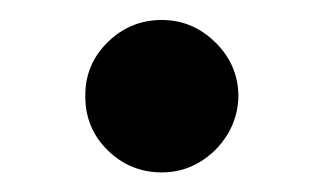

<svg xmlns="http://www.w3.org/2000/svg" viewBox="-20 -573 330 196"><path d="M145.2 -397Q112.9 -397 89.8 -419.7Q66.8 -442.5 67.1 -475.1Q66.8 -507.1 89.8 -529.8Q112.9 -552.6 145.2 -552.6Q176.5 -552.6 199.8 -529.8Q223 -507.1 223.4 -475.1Q223 -453.5 212.2 -435.7Q201.3 -418 183.8 -407.5Q166.2 -397 145.2 -397Z"/></svg>

Font: InterMG SemiBold
Style: Regular
Weight: 600
Designer: Rasmus Andersson
Foundry: rsms
Version: Version 3.019;December 26, 2023;FontCreator 15.0.0.2955 64-b